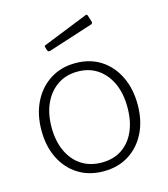

<svg xmlns="http://www.w3.org/2000/svg" viewBox="-113 -845 825 944"><g transform="rotate(-15 299.0 -373.0)"><path d="M299 10Q225 10 170 -24.5Q115 -59 84.5 -120.5Q54 -182 54 -262Q54 -344 85 -406.5Q116 -469 171.5 -504.5Q227 -540 300 -540Q374 -540 428.5 -505Q483 -470 513.5 -407.5Q544 -345 544 -264Q544 -183 513.5 -121.5Q483 -60 428 -25Q373 10 299 10ZM301 -34Q361 -34 403.5 -62.5Q446 -91 469 -142.5Q492 -194 492 -264Q492 -334 468.5 -386Q445 -438 402 -467.5Q359 -497 300 -497Q241 -497 197.5 -467.5Q154 -438 130 -386Q106 -334 106 -264Q106 -195 130 -143Q154 -91 197.5 -62.5Q241 -34 301 -34ZM420 -751 431 -716Q434 -707 423 -703L196 -630Q191 -629 188.5 -630Q186 -631 183 -636L178 -652Q175 -661 181 -663L411 -755Q417 -757 420 -751Z"/></g></svg>

Font: Libre Franklin ExtraLight
Style: Regular
Weight: 250
Designer: Pablo Impallari, Rodrigo Fuenzalida, Nhung Nguyen
Foundry: Impallari Type
Version: Version 3.000